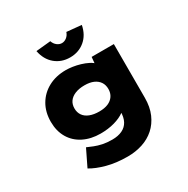

<svg xmlns="http://www.w3.org/2000/svg" viewBox="-218 -981 1380 1407"><g transform="rotate(-30 472.0 -278.0)"><path d="M464 230Q367 230 290 209Q213 188 164 158L232 18Q255 28 283.5 39.5Q312 51 347.5 58.5Q383 66 428 66Q477 66 512 49.5Q547 33 565 0Q583 -33 583 -84V-135L628 -131Q619 -98 583.5 -71.5Q548 -45 494 -30Q440 -15 376 -15Q295 -15 232.5 -46.5Q170 -78 136 -136Q102 -194 102 -272Q102 -354 138 -415.5Q174 -477 238 -511.5Q302 -546 386 -546Q411 -546 442 -541.5Q473 -537 505 -527.5Q537 -518 564.5 -504Q592 -490 609.5 -470Q627 -450 629 -426L588 -417L599 -535H787V-81Q787 -3 761.5 55.5Q736 114 692 153Q648 192 589.5 211Q531 230 464 230ZM449 -160Q493 -160 523.5 -173Q554 -186 571 -211Q588 -236 588 -270Q588 -305 571.5 -329.5Q555 -354 524.5 -367.5Q494 -381 449 -381Q403 -381 369.5 -367.5Q336 -354 318.5 -329.5Q301 -305 301 -270Q301 -236 318.5 -211Q336 -186 369.5 -173Q403 -160 449 -160ZM462 -610Q389 -610 337 -653.5Q285 -697 270 -774L394 -786Q403 -760 422 -745.5Q441 -731 462 -731Q483 -731 502 -745.5Q521 -760 530 -786L654 -774Q639 -697 587 -653.5Q535 -610 462 -610Z"/></g></svg>

Font: Lexend Peta Black
Style: Regular
Weight: 900
Version: Version 1.007